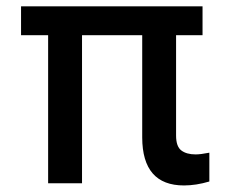

<svg xmlns="http://www.w3.org/2000/svg" viewBox="-20 -565 709 592"><path d="M604.5 -545.4V-456.5H522.9V-147Q522.9 -113.3 539.1 -101.1Q555.2 -88.9 583 -88.9Q598.6 -88.9 625.5 -94.2V-5.4Q584.5 6.8 547.4 6.8Q418.9 6.8 418.5 -141.1V-456.5H232.9V0H128.4V-456.5H44.9V-545.4Z"/></svg>

Font: Interop Med
Style: Regular
Weight: 500
Designer: Rasmus Andersson, Google, Jang Haemin
Foundry: jhaemin
Version: Version 1.007